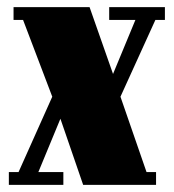

<svg xmlns="http://www.w3.org/2000/svg" viewBox="-20 -520 489 540"><path d="M287.1 -463.9V-500H443.8V-463.9H417L318.8 -248L392.1 -36.1H418.9V0H213.9L149.9 -186L87.9 -36.1H158.2V0H4.9V-36.1H32.2L127 -248L44.9 -463.9H18.1V-500H231.9L297.9 -312L360.8 -463.9Z"/></svg>

Font: Lletraferida
Style: Heavy
Weight: 900
Designer: Josep Patau Bellart
Foundry: Josep Patau Bellart
Version: Version 1.000